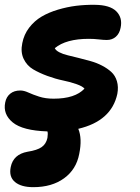

<svg xmlns="http://www.w3.org/2000/svg" viewBox="-36 -502 583 802"><path d="M103 279.8Q52.2 279.8 26.4 258.1Q0.5 236.3 8.8 195.8Q19.5 142.6 79.1 131.8Q119.6 125.5 138.2 112.3Q156.7 99.1 162.1 74.2Q165 55.2 162.1 46.9Q58.6 43.5 17.1 9.3Q-24.4 -24.9 -14.2 -74.2Q-9.8 -97.2 6.6 -110.6Q22.9 -124 48.8 -124Q64 -124 82.5 -115.5Q101.1 -106.9 127.4 -98.4Q153.8 -89.8 188 -89.8Q277.8 -89.8 316.9 -131.8Q309.1 -141.6 283.4 -150.6Q257.8 -159.7 226.8 -166Q195.8 -172.4 161.9 -184.8Q127.9 -197.3 102.1 -212.6Q76.2 -228 62.7 -256.3Q49.3 -284.7 57.1 -321.8Q64 -357.9 85.9 -386.5Q107.9 -415 137.7 -432.6Q167.5 -450.2 206.1 -461.7Q244.6 -473.1 282.2 -477.8Q319.8 -482.4 359.9 -481.9Q423.3 -481.4 450 -454.6Q476.6 -427.7 467.8 -386.2Q463.4 -362.3 448 -348.6Q432.6 -335 410.2 -335Q397 -335 376.5 -337.4Q356 -339.8 335 -339.8Q239.7 -339.8 192.9 -300.8Q196.8 -291.5 211.7 -283.7Q226.6 -275.9 247.3 -271Q268.1 -266.1 293 -259.8Q317.9 -253.4 342.8 -246.6Q367.7 -239.7 390.1 -228Q412.6 -216.3 429 -201.4Q445.3 -186.5 452.4 -162.8Q459.5 -139.2 454.1 -109.9Q429.7 3.4 291 36.1Q308.1 76.7 294.9 141.1Q282.7 205.6 231.7 242.7Q180.7 279.8 103 279.8Z"/></svg>

Font: Shantell Sans Bouncy
Style: Bold Italic
Weight: 700
Italic angle: -11.31°
Designer: Stephen Nixon, Anya Danilova, Shantell Martin
Foundry: Arrow Type
Version: Version 1.006;[9816181b4]